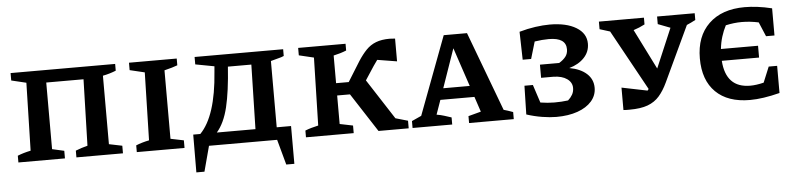

<svg xmlns="http://www.w3.org/2000/svg" viewBox="-43 -762 4717 1134"><g transform="rotate(-5 2315.5 -195.0)"><path d="M245 -456V-61L316 -45V0H40V-40Q74 -54 118 -63L128 -465L40 -486V-530H660V-490Q643 -483 623 -477Q603 -471 582 -467V-61L660 -45V0H384V-40Q402 -47 418.5 -52.5Q435 -58 455 -63L466 -456Z M742 0V-40Q776 -54 820 -63L830 -465L742 -486V-530H1025V-490Q1009 -484 992 -479Q975 -474 947 -467V-61L1025 -45V0Z M1082 150 1083 -74H1125Q1221 -172 1240 -431L1243 -465L1131 -486V-530H1656V-490Q1640 -483 1626 -480Q1612 -477 1578 -467V-74H1663V150H1615L1574 0H1170L1130 150ZM1322 -456Q1312 -309 1290 -217.5Q1268 -126 1223 -74H1452L1461 -456Z M1745 0V-40Q1765 -48 1781.5 -52.5Q1798 -57 1823 -63L1833 -465L1745 -486V-530H2026V-490Q2009 -483 1989 -477Q1969 -471 1950 -467V-303H2025L2099 -422Q2123 -459 2148 -485Q2173 -511 2206.5 -524Q2240 -537 2288 -537Q2300 -537 2320 -535V-400L2204 -419Q2192 -403 2180 -385L2127 -304L2281 -66L2354 -45V0H2175L2026 -230H1950V-61L2028 -45V0Z M2922 -60Q2937 -56 2947 -52.5Q2957 -49 2977 -42V0H2712V-41L2787 -61L2757 -151H2555L2525 -66Q2550 -62 2570 -55.5Q2590 -49 2612 -42V0H2377V-41L2434 -67L2608 -530H2746ZM2578 -218H2735L2658 -448Z M3053 -21 3057 -191H3107L3142 -84Q3186 -77 3225 -77Q3268 -77 3306 -82Q3322 -96 3332 -113.5Q3342 -131 3342 -153Q3342 -186 3312.5 -207Q3283 -228 3232 -229H3159V-307H3273Q3298 -322 3312 -340Q3326 -358 3326 -384Q3326 -453 3224 -453Q3185 -453 3140 -446L3110 -345H3060L3056 -511Q3105 -525 3151.5 -531.5Q3198 -538 3236 -538Q3335 -538 3393.5 -502.5Q3452 -467 3452 -406Q3452 -358 3419 -323Q3386 -288 3330 -272Q3396 -260 3432.5 -226.5Q3469 -193 3469 -143Q3469 -98 3439 -63.5Q3409 -29 3355 -10Q3301 9 3229 9Q3192 9 3145.5 1.5Q3099 -6 3053 -21Z M3627 3V-130L3779 -99Q3782 -104 3786 -108L3589 -466L3528 -485V-530H3795V-490Q3763 -473 3728 -462L3847 -224L3946 -457L3873 -485V-530H4096V-490Q4082 -483 4069.5 -476.5Q4057 -470 4044 -465L3890 -137Q3868 -90 3840.5 -58.5Q3813 -27 3771.5 -11.5Q3730 4 3664 4Q3655 4 3645.5 4Q3636 4 3627 3Z M4377 9Q4246 9 4174.5 -61.5Q4103 -132 4103 -261Q4103 -392 4180 -466Q4257 -540 4393 -540Q4428 -540 4468.5 -535Q4509 -530 4554 -519V-358H4504L4468 -443Q4417 -454 4368 -454Q4322 -454 4273 -443Q4257 -412 4246.5 -378Q4236 -344 4232 -306H4452V-236H4231Q4242 -75 4386 -75Q4421 -75 4466 -86L4504 -178H4554V-17Q4453 9 4377 9Z"/></g></svg>

Font: Piazzolla SC SemiBold
Style: Regular
Weight: 600
Designer: Juan Pablo del Peral
Foundry: Huerta Tipografica
Version: Version 1.330